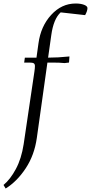

<svg xmlns="http://www.w3.org/2000/svg" viewBox="-79 -766 516 1089"><path d="M-59.1 283.2Q-21 252 10.7 193.1Q42.5 134.3 55.2 51.8L116.2 -359.9Q119.1 -379.4 119.1 -391.1Q119.1 -402.8 112.3 -407Q105.5 -411.1 87.9 -411.1H58.1L62 -439H127.9L139.2 -520Q152.3 -617.2 211.4 -681.6Q270.5 -746.1 350.1 -746.1Q378.4 -746.1 397.7 -738.8Q417 -731.4 417 -720.2Q417 -703.6 403.8 -680.2L265.1 -695.8Q224.6 -658.7 211.9 -566.9L193.8 -439Q250 -439 314.9 -445.8L313 -418L312 -411.1L287.1 -408.2Q260.3 -411.1 217.8 -411.1H189.9L129.9 16.1Q116.2 113.8 66.9 188.5Q17.6 263.2 -46.9 303.2Z"/></svg>

Font: Dihjauti S
Style: Italic
Weight: 400
Italic angle: -9°
Designer: T. Christopher White
Version: Version 3.0.0